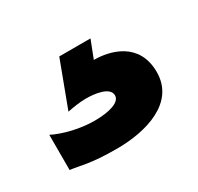

<svg xmlns="http://www.w3.org/2000/svg" viewBox="-56 -71 302 293"><g transform="rotate(-30 95.0 76.0)"><path d="M128 -7H73L43 73C53 71 65 69 76 69C91 69 117 72 117 87C117 99 97 105 71 105C45 105 18 98 0 89V151C18 153 31 159 79 159C131 159 190 142 190 88C190 35 144 24 116 24Z"/></g></svg>

Font: Bruno Ace SC
Style: Regular
Weight: 400
Designer: Astigmatic (AOETI)
Foundry: Astigmatic (AOETI)
Version: Version 1.000